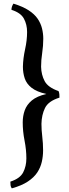

<svg xmlns="http://www.w3.org/2000/svg" viewBox="-20 -763 382 1056"><path d="M45 273Q39 265 38 256Q37 247 37 236Q90 219 107.5 185Q125 151 125 108Q125 61 115 10Q105 -41 105 -90Q105 -125 116 -156Q127 -187 155 -210.5Q183 -234 235 -246Q182 -258 154 -280Q126 -302 116 -332Q106 -362 106 -396Q107 -442 118 -492Q129 -542 129 -587Q129 -628 111.5 -660.5Q94 -693 43 -709Q43 -718 46 -727Q49 -736 54 -743Q106 -727 138 -706Q170 -685 187 -660Q204 -635 211 -607Q218 -579 218 -550Q218 -511 212 -471.5Q206 -432 206 -396Q207 -352 225.5 -317Q244 -282 302 -262Q306 -253 306.5 -244Q307 -235 307 -226Q246 -207 227.5 -169Q209 -131 208 -82Q208 -48 212.5 -11Q217 26 217 64Q217 96 210 127Q203 158 185 185.5Q167 213 133 235.5Q99 258 45 273Z"/></svg>

Font: Vollkorn Medium
Style: Regular
Weight: 500
Designer: Friedrich Althausen
Foundry: Friedrich Althausen
Version: Version 5.000